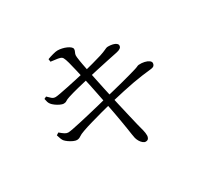

<svg xmlns="http://www.w3.org/2000/svg" viewBox="-160 -982 1321 1247"><g transform="rotate(-30 500.0 -358.0)"><path d="M600.8 41.8Q590.6 41.8 580.2 33Q569.7 24.3 562.1 11.2Q554.6 -1.8 551.1 -15Q549.1 -23.6 545.7 -44.9Q542.2 -66.1 538.2 -94.3Q534.2 -122.5 529 -150.3Q524.4 -179.7 516.9 -219.1Q509.4 -258.5 501 -301.6Q492.6 -344.7 484.3 -385.7Q476 -426.7 469 -460.4Q462 -494.2 457 -513.8Q449.2 -548.1 440.9 -584.9Q432.6 -621.7 424.6 -651.2Q416.6 -680.6 409.8 -692.5Q404.6 -702.9 390.6 -707Q376.5 -711.1 359.3 -712.7Q342 -714.3 323.9 -717.5L321.3 -738.1Q340.2 -745.5 363.5 -751.7Q386.8 -758 398.7 -758Q415.3 -758 432.5 -754.1Q449.8 -750.2 464.6 -743.6Q479.4 -736.9 488.6 -729Q497.7 -721 498.2 -713.2Q498.8 -703.9 495.1 -696.9Q491.4 -689.8 488.4 -680.8Q485.4 -671.8 487.2 -656.2Q490.8 -626.5 496.1 -599.1Q501.4 -571.7 510.6 -524.8Q524.1 -456.8 538.9 -389.6Q553.7 -322.4 567 -262.3Q580.4 -202.1 591.7 -155.7Q602.9 -109.3 608.9 -83.1Q617.4 -49.9 622.8 -29.5Q628.1 -9.1 628.1 11.5Q628.1 22.1 622.1 31.8Q616.1 41.6 600.8 41.8ZM219.2 -190.7Q208.8 -190.7 193.2 -197.6Q177.5 -204.6 162.9 -214.9Q148.2 -225.2 139.8 -235.4Q134.4 -243.1 129.9 -254.6Q125.4 -266.2 120.7 -282.5L138.3 -293.8Q157.6 -277.1 170.4 -269.2Q183.2 -261.3 194.5 -261.3Q204.5 -261.3 231.8 -266.5Q259.1 -271.7 296.7 -280.2Q334.3 -288.6 375.7 -298.6Q417.1 -308.6 455.3 -317.8Q493.4 -326.9 520.7 -334.5Q549.8 -341.4 586.4 -350.5Q623 -359.6 659.6 -369Q696.1 -378.4 725 -386.6Q753.9 -394.8 768.2 -399Q789.2 -405.2 796 -408.9Q802.8 -412.5 809.8 -413.3Q832.6 -414.9 852.1 -410.3Q871.7 -405.8 883.8 -397.2Q895.9 -388.6 895.9 -377.5Q895.9 -368.2 889.7 -360.1Q883.6 -352 864.2 -349.7Q827.9 -345.7 795.1 -341.4Q762.2 -337.1 725.5 -330.3Q688.9 -323.5 641.7 -313.4Q594.5 -303.3 529.5 -287.7Q493.5 -279.3 448.7 -266.9Q403.8 -254.4 361 -242.3Q318.2 -230.2 288.5 -219.3Q260.9 -209.7 248.1 -200.3Q235.3 -190.9 219.2 -190.7ZM263 -438.1Q253.3 -438.1 237.4 -445.4Q221.5 -452.6 206.9 -463.4Q192.2 -474.2 185.2 -483.5Q178 -492.8 175.1 -502.5Q172.2 -512.2 169.2 -527.6L185.9 -535.8Q198.8 -523.4 210.4 -512.6Q222 -501.8 238.6 -501.8Q248.2 -501.8 274 -506.6Q299.7 -511.4 334.2 -518.5Q368.6 -525.7 405.4 -533.7Q442.3 -541.7 472.9 -549.1Q514 -559.8 552.2 -569.8Q590.3 -579.9 623.2 -590.1Q654.8 -600.5 669.1 -607.7Q683.4 -614.9 690.2 -615.7Q701 -616.4 714 -615.1Q727 -613.8 738.3 -610.1Q749.6 -606.5 757.1 -600.2Q764.6 -593.9 764.6 -585.1Q764.6 -572.8 754.2 -565.4Q743.8 -557.9 725.4 -554.3Q693.1 -548.1 647.5 -538.1Q602 -528.1 558 -518.6Q514.1 -509.1 485.9 -502.1Q439.2 -491.3 394.2 -480Q349.1 -468.7 315.2 -457.8Q294.5 -451 285.7 -444.6Q276.8 -438.1 263 -438.1Z"/></g></svg>

Font: Noto Serif SC ExtraLight
Style: Regular
Weight: 200
Designer: Ryoko NISHIZUKA 西塚涼子 (kana & ideographs); Frank Grießhammer (Latin, Greek & Cyrillic); Wenlong ZHANG 张文龙 (bopomofo); San
Foundry: Adobe
Version: Version 2.002-H1;hotconv 1.1.0;makeotfexe 2.6.0